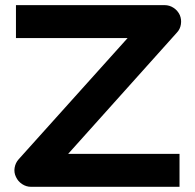

<svg xmlns="http://www.w3.org/2000/svg" viewBox="-20 -720 753 740"><path d="M672.9 -662.1Q680.2 -645 677.2 -626.2Q674.3 -607.4 661.6 -594.2L242.7 -127H671.9V0H99.6Q81.1 0 65.2 -10.5Q49.3 -21 41.5 -38.1Q33.2 -55.2 36.4 -73.7Q39.6 -92.3 51.8 -106L471.7 -573.2H41.5V-700.2H614.7Q633.3 -700.2 649.2 -689.7Q665 -679.2 672.9 -662.1Z"/></svg>

Font: Audiowide
Style: Regular
Weight: 400
Designer: Astigmatic (AOETI)
Foundry: Astigmatic (AOETI)
Version: Version 1.002